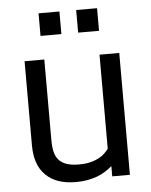

<svg xmlns="http://www.w3.org/2000/svg" viewBox="-52 -760 640 814"><g transform="rotate(-5 267.5 -352.5)"><path d="M393.6 0V-43.5Q378.4 -30.8 362.3 -20.8Q346.2 -10.7 327.4 -3.9Q308.6 2.9 286.6 6.8Q264.6 10.7 238.3 10.7Q155.3 10.7 110.6 -33.2Q65.9 -77.1 65.9 -160.2V-518.6H149.9V-175.3Q149.9 -147 154.8 -126Q159.7 -105 172.1 -90.8Q184.6 -76.7 205.6 -69.6Q226.6 -62.5 258.3 -62.5Q285.2 -62.5 305.9 -67.6Q326.7 -72.8 342 -80.8Q357.4 -88.9 367.7 -98.9Q377.9 -108.9 384.8 -118.2V-518.6H468.8V0ZM142.6 -619.6V-715.8H231.4V-619.6ZM302.7 -619.6V-715.8H391.6V-619.6Z"/></g></svg>

Font: Arian AMU
Style: Regular
Weight: 400
Designer: Ruben Hakobyan (Tarumian)
Foundry: Ruben Hakobyan (Tarumian)
Version: Version 4.003